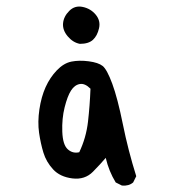

<svg xmlns="http://www.w3.org/2000/svg" viewBox="-20 -574 540 602"><path d="M362.3 7.8 342.8 -2Q321.3 -37.1 311.5 -79.1Q296.9 -61.5 271.5 -35.6Q246.1 -9.8 207 -14.6Q168 -19.5 146.5 -43Q125 -66.4 116.2 -95.2Q107.4 -124 102.5 -157.7Q97.7 -191.4 103.5 -231Q109.4 -270.5 123 -300.8Q136.7 -331.1 158.2 -353.5Q179.7 -376 204.1 -380.9Q228.5 -385.7 258.3 -381.8Q288.1 -377.9 301.8 -367.2Q315.4 -356.4 332 -311.5Q348.6 -266.6 365.2 -184.6Q381.8 -102.5 407.2 -21.5L397.5 -2Q383.8 9.8 362.3 7.8ZM228.5 -96.7Q250 -141.6 255.9 -192.4Q261.7 -243.2 263.7 -295.9Q246.1 -313.5 230 -310.5Q213.9 -307.6 202.6 -290Q191.4 -272.5 182.6 -237.3Q173.8 -202.1 175.3 -161.1Q176.8 -120.1 192.4 -106Q208 -91.8 228.5 -96.7ZM230.5 -436.5Q209 -440.4 192.4 -460Q175.8 -479.5 177.7 -501Q179.7 -522.5 197.3 -540Q214.8 -557.6 239.7 -552.2Q264.6 -546.9 280.3 -527.8Q295.9 -508.8 290.5 -485.4Q285.2 -461.9 271.5 -449.2Q257.8 -436.5 230.5 -436.5Z"/></svg>

Font: JasonHandwriting2
Style: Regular
Weight: 400
Version: Version 1.05.10